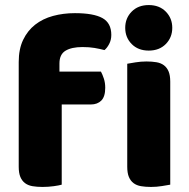

<svg xmlns="http://www.w3.org/2000/svg" viewBox="-20 -731 749 759"><path d="M54 -486Q54 -537 71.5 -573.5Q89 -610 119 -633.5Q149 -657 189.5 -668Q230 -679 276 -679Q350 -679 385 -659.5Q420 -640 420 -593Q420 -573 411.5 -557Q403 -541 393 -533Q374 -538 353.5 -541.5Q333 -545 306 -545Q263 -545 239 -530.5Q215 -516 215 -480V-448H379Q385 -437 390.5 -420.5Q396 -404 396 -384Q396 -349 380.5 -333.5Q365 -318 339 -318H224V-1Q214 2 192.5 5Q171 8 148 8Q126 8 108.5 5Q91 2 79 -7Q67 -16 60.5 -31.5Q54 -47 54 -72ZM475 -621Q475 -659 500.5 -685Q526 -711 568 -711Q610 -711 635.5 -685Q661 -659 661 -621Q661 -583 635.5 -557Q610 -531 568 -531Q526 -531 500.5 -557Q475 -583 475 -621ZM653 -1Q642 1 620.5 4.5Q599 8 577 8Q555 8 537.5 5Q520 2 508 -7Q496 -16 489.5 -31.5Q483 -47 483 -72V-479Q494 -481 515.5 -484.5Q537 -488 559 -488Q581 -488 598.5 -485Q616 -482 628 -473Q640 -464 646.5 -448.5Q653 -433 653 -408Z"/></svg>

Font: Baloo
Style: Regular
Weight: 400
Designer: Sarang Kulkarni and Ek Type
Foundry: Ek Type
Version: Version 1.443;PS 1.000;hotconv 16.6.51;makeotf.lib2.5.65220;